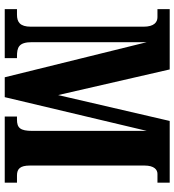

<svg xmlns="http://www.w3.org/2000/svg" viewBox="18 -772 754 831"><g transform="rotate(90 395.5 -357.0)"><path d="M20 0H232V-53H225C186 -53 163 -60 163 -118V-615L315 0H401L547 -615V-119C547 -67 534 -53 498 -53H485V0H771V-53H740C711 -53 697 -67 697 -109V-605C697 -647 715 -661 733 -661H771V-714H504L392 -231L281 -714H20V-661H55C76 -661 96 -647 96 -601V-113C96 -66 76 -53 44 -53H20Z"/></g></svg>

Font: Noto Serif Tamil ExtraCondensed ExtraBold
Style: Regular
Weight: 800
Width: 2
Designer: Indian Type Foundry, Tom Grace, and the Monotype Design Team
Foundry: Monotype Imaging Inc.
Version: Version 2.004